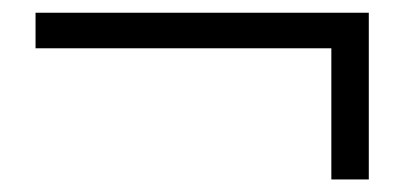

<svg xmlns="http://www.w3.org/2000/svg" viewBox="-20 -460 655 303"><path d="M36.1 -383.8V-439.9H562V-176.8H502.9V-383.8Z"/></svg>

Font: Source Han Serif TW Heavy
Style: Regular
Weight: 900
Designer: Ryoko NISHIZUKA Ë•øÂ°öÊ∂ºÂ≠ê (kana & ideographs); Frank Grie√ühammer (Latin, Greek & Cyrillic); Wenlong ZHANG Âº†ÊñáÈæô 
Foundry: Adobe
Version: Version 2.003;hotconv 1.1.1;makeotfexe 2.6.0